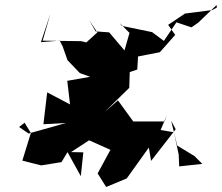

<svg xmlns="http://www.w3.org/2000/svg" viewBox="-20 -616 884 765"><path d="M692 0 673 -89 620 -98 645 -157 636 -132H511L450 -216L398 -171L495 -266L497 -329L527 -339L530 -391L617 -408L678 -477L650 -517L717 -562L826 -576L844 -586L843 -596L770 -526L743 -507L683 -527L633 -453L586 -488L465 -513L457 -524L496 -485L476 -415L415 -487L361 -491L335 -536L368 -487L324 -447L303 -452L150 -454L181 -562L143 -448L218 -454L230 -430L249 -376L298 -325L339 -310L248 -294L259 -200L168 -248L153 -121L243 -126L94 -84L56 -110L78 -127L103 -86L69 24L144 43L225 30L249 -10L302 86L312 -9L263 -10L335 -57L420 -19L369 75L403 129L485 95L573 -28L582 25L680 -101L662 -135L686 -36L755 6L786 37L694 47Z"/></svg>

Font: Hussar Lance
Style: ExBdObl
Weight: 700
Foundry: Cannot Into Space Fonts, PlusOne Fonts
Version: Version 2.270